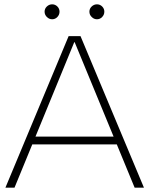

<svg xmlns="http://www.w3.org/2000/svg" viewBox="-20 -867 690 887"><path d="M5 0 297 -700H352L645 0H602L325 -672H323L47 0ZM115 -200V-236H530V-200ZM221 -778Q207 -778 196.5 -788.5Q186 -799 186 -813Q186 -827 196.5 -837Q207 -847 221 -847Q235 -847 245 -837Q255 -827 255 -813Q255 -799 245 -788.5Q235 -778 221 -778ZM428 -778Q414 -778 403.5 -788.5Q393 -799 393 -813Q393 -827 403.5 -837Q414 -847 428 -847Q442 -847 452 -837Q462 -827 462 -813Q462 -799 452 -788.5Q442 -778 428 -778Z"/></svg>

Font: REM Thin
Style: Regular
Weight: 250
Designer: Octavio Pardo
Foundry: Ashler Design
Version: Version 1.005;gftools[0.9.28]